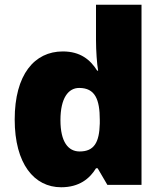

<svg xmlns="http://www.w3.org/2000/svg" viewBox="-20 -780 683 810"><path d="M238 10C314 10 358 -26 385 -70H392L433 0H577V-760H385V-612C385 -565 389 -510 394 -482H390C361 -528 319 -563 245 -563C125 -563 42 -465 42 -276C42 -89 124 10 238 10ZM316 -141C268 -141 235 -181 235 -273C235 -366 268 -409 314 -409C381 -409 401 -361 401 -274V-259C399 -179 377 -141 316 -141Z"/></svg>

Font: Noto Sans Lao UI Blk
Style: Regular
Weight: 900
Designer: Monotype Design Team
Foundry: Monotype Imaging Inc.
Version: Version 2.000